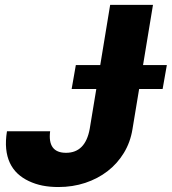

<svg xmlns="http://www.w3.org/2000/svg" viewBox="-20 -747 695 777"><path d="M8.2 -215.9H182.9Q171.9 -128.6 247.2 -128.6Q325.3 -128.6 343 -225.1L369.7 -386.7H269.9L286.9 -483.7H385.7L425.8 -727.3H599.1L558.9 -483.7H655.2L638.1 -386.7H543L516 -223.7Q507.5 -171.2 481.2 -128Q454.9 -84.9 415.3 -54.3Q375.7 -23.8 324.9 -6.9Q274.1 9.9 216.3 9.9Q181.8 9.9 152.2 4.1Q122.5 -1.8 96.6 -14.2Q70.7 -26.3 51.1 -44.6Q31.6 -62.9 19.9 -87.9Q8.2 -112.9 5 -144.7Q1.8 -176.5 8.2 -215.9Z"/></svg>

Font: Inter P Extra Bold
Style: Italic
Weight: 800
Italic angle: 9.39999°
Designer: Rasmus Andersson
Foundry: rsms
Version: Version 3.018;git-588b23468